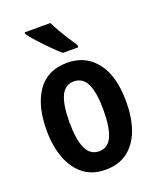

<svg xmlns="http://www.w3.org/2000/svg" viewBox="-143 -853 784 950"><g transform="rotate(-20 248.5 -378.0)"><path d="M458 -273Q458 -190 435.5 -126.5Q413 -63 366 -26.5Q319 10 247 10Q180 10 133.5 -26Q87 -62 63 -126Q39 -190 39 -273Q39 -402 91.5 -477.5Q144 -553 249 -553Q344 -553 401 -481Q458 -409 458 -273ZM159 -272Q159 -181 180.5 -134Q202 -87 249 -87Q296 -87 317 -134Q338 -181 338 -273Q338 -363 316.5 -409Q295 -455 248 -455Q201 -455 180 -409Q159 -363 159 -272ZM238 -766Q249 -744 265 -716Q281 -688 298 -662Q315 -636 327 -618V-606H246Q226 -623 198 -651Q170 -679 143.5 -708Q117 -737 103 -757V-766Z"/></g></svg>

Font: Avrile Sans Condensed SemiBold
Style: Regular
Weight: 600
Width: 3
Designer: Monotype Design Team
Foundry: Monotype Imaging Inc.
Version: Version 2.001;September 10, 2019;FontCreator 11.5.0.2425 64-